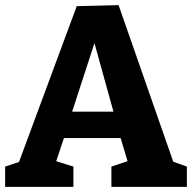

<svg xmlns="http://www.w3.org/2000/svg" viewBox="-20 -728 748 748"><path d="M655 -98 708 -79V0H414V-79L477 -100L450 -190H229L199 -100L266 -79V0H0V-79L54 -97L279 -704L442 -708ZM348 -560 261 -293H422Z"/></svg>

Font: Bitter Pro OGT
Style: Bold
Weight: 700
Designer: Sol Matas, and Bitter project Authors
Foundry: Sol Matas
Version: Version 2.110